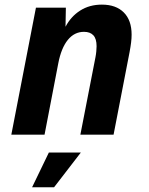

<svg xmlns="http://www.w3.org/2000/svg" viewBox="-20 -580 642 827"><path d="M134.8 -546.9H263.7L262.2 -464.8Q285.6 -509.3 325.7 -534.7Q365.7 -560.1 418.9 -560.1Q479.5 -560.1 513.2 -526.4Q546.9 -492.7 546.9 -430.7Q546.9 -415 544.7 -397Q542.5 -378.9 538.1 -355.5L469.2 0H326.2L391.1 -333Q393.6 -345.7 394.8 -358.9Q396 -372.1 396 -380.9Q396 -413.1 382.1 -428Q368.2 -442.9 341.8 -442.9Q300.3 -442.9 272 -408Q243.7 -373 231 -307.1L171.9 0H28.8ZM190.4 77.1H328.1L212.9 226.6H118.2Z"/></svg>

Font: Hack
Style: Bold Italic
Weight: 700
Italic angle: -11°
Monospace: yes
Designer: Christopher Simpkins
Foundry: Christopher Simpkins
Version: Version 2.017; ttfautohint (v1.4.1) -l 4 -r 80 -G 350 -x 0 -